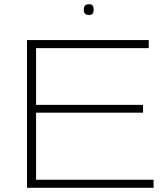

<svg xmlns="http://www.w3.org/2000/svg" viewBox="-20 -890 788 910"><path d="M108 0V-700H685V-662H151V-393H658V-356H151V-38H708V0ZM401 -819Q377 -819 377 -844Q377 -870 401 -870Q415 -870 419.5 -863Q424 -856 424 -844Q424 -833 419.5 -826Q415 -819 401 -819Z"/></svg>

Font: Georama Extended ExtraLight
Style: Regular
Weight: 200
Width: 7
Designer: Jean-Baptiste Levee
Foundry: Production Type
Version: Version 1.000